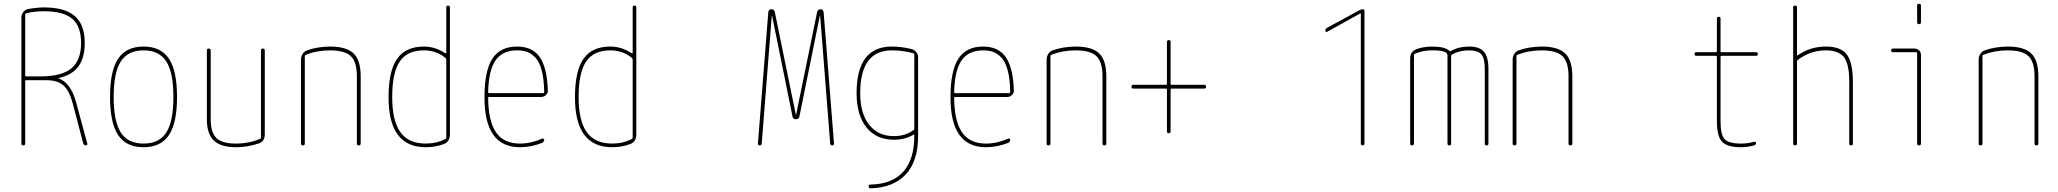

<svg xmlns="http://www.w3.org/2000/svg" viewBox="-20 -780 11040 1030"><path d="M115.2 -702.1V-375Q115.2 -370.1 120.1 -370.1H195.3Q310.5 -370.1 362.8 -413.1Q415 -456.1 415 -549.8Q415 -638.7 367.7 -679.2Q320.3 -719.7 214.8 -719.7Q167 -719.7 121.1 -709Q115.2 -707 115.2 -702.1ZM94.7 -9.8V-686.5Q94.7 -702.1 104.5 -714.8Q114.3 -727.5 129.9 -731.4Q179.7 -740.2 214.8 -740.2Q328.1 -740.2 381.3 -693.8Q434.6 -647.5 434.6 -549.8Q434.6 -469.7 400.9 -423.8Q367.2 -377.9 294.9 -361.3Q293.9 -361.3 293.9 -360.4Q293.9 -359.4 294.9 -359.4Q361.3 -335 389.6 -226.6L448.2 -9.8Q450.2 0 439.9 0Q429.7 0 426.8 -9.8L371.1 -221.7Q352.5 -293 320.8 -321.3Q289.1 -349.6 230.5 -349.6H120.1Q115.2 -349.6 115.2 -344.7V-9.8Q115.2 0 105 0Q94.7 0 94.7 -9.8Z M872.1 -450.2Q834 -509.8 750 -509.8Q666 -509.8 627.9 -450.2Q589.8 -390.6 589.8 -259.8Q589.8 -128.9 627.9 -69.3Q666 -9.8 750 -9.8Q834 -9.8 872.1 -69.3Q910.2 -128.9 910.2 -259.8Q910.2 -390.6 872.1 -450.2ZM886.2 -55.2Q842.8 9.8 750 9.8Q657.2 9.8 613.8 -55.2Q570.3 -120.1 570.3 -260.3Q570.3 -400.4 613.8 -465.3Q657.2 -530.3 750 -530.3Q842.8 -530.3 886.2 -465.3Q929.7 -400.4 929.7 -260.3Q929.7 -120.1 886.2 -55.2Z M1245.1 9.8Q1165 9.8 1127.4 -25.9Q1089.8 -61.5 1089.8 -139.6V-509.8Q1089.8 -519.5 1100.1 -519.5Q1110.4 -519.5 1110.4 -509.8V-139.6Q1110.4 -69.3 1141.1 -39.6Q1171.9 -9.8 1245.1 -9.8Q1315.4 -9.8 1376 -35.2Q1379.9 -36.1 1379.9 -42V-509.8Q1379.9 -519.5 1390.1 -519.5Q1400.4 -519.5 1400.4 -509.8V-58.6Q1400.4 -20.5 1366.2 -9.8Q1305.7 9.8 1245.1 9.8Z M1594.7 -9.8V-460.9Q1594.7 -476.6 1603.5 -490.7Q1612.3 -504.9 1627 -509.8Q1680.7 -529.3 1750 -530.3Q1838.9 -530.3 1877 -493.2Q1915 -456.1 1915 -370.1V-9.8Q1915 0 1904.8 0Q1894.5 0 1894.5 -9.8V-370.1Q1894.5 -447.3 1862.3 -478.5Q1830.1 -509.8 1750 -509.8Q1679.7 -509.8 1619.1 -485.4Q1615.2 -484.4 1615.2 -477.5V-9.8Q1615.2 0 1605 0Q1594.7 0 1594.7 -9.8Z M2253.9 -509.8Q2165 -509.8 2124.5 -450.2Q2084 -390.6 2084 -259.8Q2084 -131.8 2127.9 -70.8Q2171.9 -9.8 2263.7 -9.8Q2322.3 -9.8 2369.1 -34.2Q2374 -36.1 2374 -41V-460Q2374 -465.8 2370.1 -468.8Q2321.3 -509.8 2253.9 -509.8ZM2263.7 9.8Q2063.5 9.8 2064.5 -259.8Q2064.5 -399.4 2110.4 -464.8Q2156.2 -530.3 2253.9 -530.3Q2314.5 -530.3 2369.1 -494.1Q2374 -492.2 2374 -496.1V-740.2Q2374 -750 2383.8 -750Q2393.6 -750 2393.6 -740.2V-59.6Q2393.6 -20.5 2362.3 -7.8Q2316.4 9.8 2263.7 9.8Z M2753.9 -509.8Q2675.8 -509.8 2638.7 -456.5Q2601.6 -403.3 2598.6 -286.1Q2598.6 -280.3 2604.5 -280.3H2893.6Q2898.4 -280.3 2899.4 -285.2Q2898.4 -356.4 2885.7 -403.3Q2873 -450.2 2851.1 -472.2Q2829.1 -494.1 2806.6 -502Q2784.2 -509.8 2753.9 -509.8ZM2768.6 9.8Q2578.1 9.8 2579.1 -259.8Q2579.1 -399.4 2621.1 -464.8Q2663.1 -530.3 2753.9 -530.3Q2835.9 -530.3 2875.5 -473.6Q2915 -417 2918.9 -294.9Q2919.9 -281.2 2909.2 -270.5Q2898.4 -259.8 2883.8 -259.8H2604.5Q2599.6 -259.8 2598.6 -255.9Q2599.6 -129.9 2641.1 -69.8Q2682.6 -9.8 2768.6 -9.8Q2828.1 -9.8 2887.7 -36.1Q2891.6 -38.1 2895.5 -36.1Q2899.4 -34.2 2899.4 -30.3Q2899.4 -19.5 2888.7 -13.7Q2829.1 9.8 2768.6 9.8Z M3253.9 -509.8Q3165 -509.8 3124.5 -450.2Q3084 -390.6 3084 -259.8Q3084 -131.8 3127.9 -70.8Q3171.9 -9.8 3263.7 -9.8Q3322.3 -9.8 3369.1 -34.2Q3374 -36.1 3374 -41V-460Q3374 -465.8 3370.1 -468.8Q3321.3 -509.8 3253.9 -509.8ZM3263.7 9.8Q3063.5 9.8 3064.5 -259.8Q3064.5 -399.4 3110.4 -464.8Q3156.2 -530.3 3253.9 -530.3Q3314.5 -530.3 3369.1 -494.1Q3374 -492.2 3374 -496.1V-740.2Q3374 -750 3383.8 -750Q3393.6 -750 3393.6 -740.2V-59.6Q3393.6 -20.5 3362.3 -7.8Q3316.4 9.8 3263.7 9.8Z M4054.7 0Q4045.9 0 4045.9 -9.8L4101.6 -714.8Q4103.5 -729.5 4118.2 -730.5Q4133.8 -730.5 4136.7 -714.8L4249 -166Q4249 -165 4250 -165Q4251 -165 4251 -166L4363.3 -714.8Q4366.2 -729.5 4381.8 -730.5Q4395.5 -730.5 4398.4 -714.8L4454.1 -9.8Q4454.1 0 4445.3 0Q4434.6 0 4433.6 -9.8L4379.9 -694.3Q4379.9 -695.3 4378.9 -695.3Q4377.9 -695.3 4377.9 -694.3L4268.6 -155.3Q4265.6 -140.6 4250 -140.1Q4234.4 -139.6 4231.4 -155.3L4122.1 -694.3Q4122.1 -695.3 4121.1 -695.3Q4120.1 -695.3 4120.1 -694.3L4066.4 -9.8Q4065.4 0 4054.7 0Z M4764.6 -509.8Q4594.7 -509.8 4594.7 -280.3Q4594.7 -171.9 4642.6 -110.8Q4690.4 -49.8 4775.4 -49.8Q4836.9 -49.8 4880.9 -82Q4884.8 -85 4884.8 -89.8V-488.3Q4884.8 -492.2 4879.9 -494.1Q4825.2 -509.8 4764.6 -509.8ZM4775.4 -30.3Q4681.6 -30.3 4628.4 -96.2Q4575.2 -162.1 4575.2 -280.3Q4575.2 -530.3 4764.6 -530.3Q4816.4 -530.3 4871.1 -516.6Q4885.7 -512.7 4895.5 -500.5Q4905.3 -488.3 4905.3 -471.7V-49.8Q4905.3 84 4839.4 155.3Q4773.4 226.6 4650.4 230.5Q4640.6 230.5 4640.1 220.2Q4639.6 210 4649.4 210Q4765.6 208 4825.2 141.6Q4884.8 75.2 4884.8 -49.8V-55.7Q4884.8 -59.6 4880.9 -57.6Q4835 -30.3 4775.4 -30.3Z M5253.9 -509.8Q5175.8 -509.8 5138.7 -456.5Q5101.6 -403.3 5098.6 -286.1Q5098.6 -280.3 5104.5 -280.3H5393.6Q5398.4 -280.3 5399.4 -285.2Q5398.4 -356.4 5385.7 -403.3Q5373 -450.2 5351.1 -472.2Q5329.1 -494.1 5306.6 -502Q5284.2 -509.8 5253.9 -509.8ZM5268.6 9.8Q5078.1 9.8 5079.1 -259.8Q5079.1 -399.4 5121.1 -464.8Q5163.1 -530.3 5253.9 -530.3Q5335.9 -530.3 5375.5 -473.6Q5415 -417 5418.9 -294.9Q5419.9 -281.2 5409.2 -270.5Q5398.4 -259.8 5383.8 -259.8H5104.5Q5099.6 -259.8 5098.6 -255.9Q5099.6 -129.9 5141.1 -69.8Q5182.6 -9.8 5268.6 -9.8Q5328.1 -9.8 5387.7 -36.1Q5391.6 -38.1 5395.5 -36.1Q5399.4 -34.2 5399.4 -30.3Q5399.4 -19.5 5388.7 -13.7Q5329.1 9.8 5268.6 9.8Z M5594.7 -9.8V-460.9Q5594.7 -476.6 5603.5 -490.7Q5612.3 -504.9 5627 -509.8Q5680.7 -529.3 5750 -530.3Q5838.9 -530.3 5877 -493.2Q5915 -456.1 5915 -370.1V-9.8Q5915 0 5904.8 0Q5894.5 0 5894.5 -9.8V-370.1Q5894.5 -447.3 5862.3 -478.5Q5830.1 -509.8 5750 -509.8Q5679.7 -509.8 5619.1 -485.4Q5615.2 -484.4 5615.2 -477.5V-9.8Q5615.2 0 5605 0Q5594.7 0 5594.7 -9.8Z M6059.6 -304.7Q6049.8 -304.7 6049.8 -314.9Q6049.8 -325.2 6059.6 -325.2H6235.4Q6240.2 -325.2 6240.2 -330.1V-554.7Q6240.2 -564.5 6250 -564.9Q6259.8 -565.4 6259.8 -554.7V-330.1Q6259.8 -325.2 6264.6 -325.2H6440.4Q6450.2 -325.2 6450.2 -314.9Q6450.2 -304.7 6440.4 -304.7H6264.6Q6259.8 -304.7 6259.8 -299.8V-75.2Q6259.8 -65.4 6250 -65.4Q6240.2 -65.4 6240.2 -75.2V-299.8Q6240.2 -304.7 6235.4 -304.7Z M7099.6 -609.4Q7096.7 -607.4 7093.3 -609.4Q7089.8 -611.3 7089.8 -615.2Q7089.8 -626 7099.6 -630.9L7271.5 -724.6Q7281.2 -729.5 7290 -730.5Q7299.8 -730.5 7299.8 -719.7V-9.8Q7299.8 0 7290 0Q7280.3 0 7280.3 -9.8V-706.1Q7280.3 -708 7279.3 -708H7277.3Z M7544.9 -9.8V-465.8Q7544.9 -502.9 7577.1 -515.6Q7612.3 -529.3 7660.2 -530.3Q7731.4 -530.3 7754.9 -507.8Q7757.8 -503.9 7762.7 -505.9Q7805.7 -530.3 7860.4 -530.3Q7917 -530.3 7940.9 -502.4Q7964.8 -474.6 7964.8 -410.2V-9.8Q7964.8 0 7955.1 0Q7945.3 0 7945.3 -9.8V-410.2Q7945.3 -466.8 7926.8 -488.3Q7908.2 -509.8 7860.4 -509.8Q7808.6 -509.8 7768.6 -487.3Q7764.6 -484.4 7764.6 -478.5V-9.8Q7764.6 0 7754.9 0Q7745.1 0 7745.1 -9.8V-484.4Q7745.1 -510.7 7660.2 -509.8Q7610.4 -509.8 7569.3 -491.2Q7565.4 -490.2 7565.4 -484.4V-10.7Q7565.4 0 7555.2 0Q7544.9 0 7544.9 -9.8Z M8094.7 -9.8V-460.9Q8094.7 -476.6 8103.5 -490.7Q8112.3 -504.9 8127 -509.8Q8180.7 -529.3 8250 -530.3Q8338.9 -530.3 8377 -493.2Q8415 -456.1 8415 -370.1V-9.8Q8415 0 8404.8 0Q8394.5 0 8394.5 -9.8V-370.1Q8394.5 -447.3 8362.3 -478.5Q8330.1 -509.8 8250 -509.8Q8179.7 -509.8 8119.1 -485.4Q8115.2 -484.4 8115.2 -477.5V-9.8Q8115.2 0 8105 0Q8094.7 0 8094.7 -9.8Z M9080.1 -480.5Q9070.3 -480.5 9070.3 -490.2Q9070.3 -500 9080.1 -500H9184.6Q9189.5 -500 9190.4 -504.9V-679.7Q9190.4 -689.5 9200.2 -689.9Q9210 -690.4 9210 -679.7V-504.9Q9210 -500 9214.8 -500H9400.4Q9410.2 -500 9410.2 -490.2Q9410.2 -480.5 9400.4 -480.5H9214.8Q9210 -480.5 9210 -474.6V-129.9Q9210 -57.6 9231.9 -33.7Q9253.9 -9.8 9320.3 -9.8Q9355.5 -9.8 9389.6 -19.5Q9393.6 -20.5 9397 -18.6Q9400.4 -16.6 9400.4 -12.7Q9400.4 -2.9 9390.6 0Q9353.5 9.8 9320.3 9.8Q9245.1 9.8 9217.8 -20Q9190.4 -49.8 9190.4 -129.9V-474.6Q9190.4 -479.5 9184.6 -480.5Z M9599.6 -9.8V-740.2Q9599.6 -750 9609.9 -750Q9620.1 -750 9620.1 -740.2V-485.4Q9620.1 -481.4 9624 -483.4Q9691.4 -530.3 9775.4 -530.3Q9855.5 -530.3 9887.7 -487.3Q9919.9 -444.3 9919.9 -339.8V-9.8Q9919.9 0 9910.2 0Q9900.4 0 9900.4 -9.8V-339.8Q9900.4 -440.4 9870.6 -475.1Q9840.8 -509.8 9775.4 -509.8Q9690.4 -509.8 9624 -458Q9620.1 -455.1 9620.1 -450.2V-9.8Q9620.1 0 9609.9 0Q9599.6 0 9599.6 -9.8Z M10134.8 -500Q10125 -500 10125 -509.8Q10125 -519.5 10134.8 -519.5H10250Q10264.6 -519.5 10274.9 -509.8Q10285.2 -500 10285.2 -485.4V-9.8Q10285.2 0 10274.9 0Q10264.6 0 10264.6 -9.8V-495.1Q10264.6 -500 10259.8 -500ZM10264.6 -660.2V-750Q10264.6 -759.8 10274.9 -759.8Q10285.2 -759.8 10285.2 -750V-660.2Q10285.2 -650.4 10274.9 -650.4Q10264.6 -650.4 10264.6 -660.2Z M10594.7 -9.8V-460.9Q10594.7 -476.6 10603.5 -490.7Q10612.3 -504.9 10627 -509.8Q10680.7 -529.3 10750 -530.3Q10838.9 -530.3 10877 -493.2Q10915 -456.1 10915 -370.1V-9.8Q10915 0 10904.8 0Q10894.5 0 10894.5 -9.8V-370.1Q10894.5 -447.3 10862.3 -478.5Q10830.1 -509.8 10750 -509.8Q10679.7 -509.8 10619.1 -485.4Q10615.2 -484.4 10615.2 -477.5V-9.8Q10615.2 0 10605 0Q10594.7 0 10594.7 -9.8Z"/></svg>

Font: Rounded Mgen+ 1mn thin
Style: Regular
Weight: 100
Designer: [Source Han Sans]
Ryoko NISHIZUKA  (kana & ideographs); Paul D. Hunt (Latin, Greek & Cyrillic); Wenlong ZHANG  (bopomofo
Version: Version 1.059.20150602